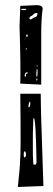

<svg xmlns="http://www.w3.org/2000/svg" viewBox="-20 -746 211 762"><path d="M60.5 -374H141.6L142.6 -311.5L143.6 -272.5L152.3 -7.8L50.8 -3.9Q59.6 -85.9 59.6 -105.5Q63.5 -135.7 60.5 -374ZM143.6 -410.2 60.5 -414.1Q62.5 -484.4 57.6 -641.6L60.5 -722.7L125 -725.6Q149.4 -725.6 149.4 -710.9Q143.6 -673.8 143.6 -612.3V-459ZM65.4 -710.9 63.5 -708 70.3 -706.1H80.1L84 -709V-710.9ZM96.7 -672.9V-671.9L99.6 -668.9H102.5Q112.3 -675.8 125 -680.7Q128.9 -687.5 128.9 -692.4L127 -694.3H125Q115.2 -694.3 107.4 -683.6Q96.7 -680.7 96.7 -672.9ZM85.9 -609.4 84 -606.4V-602.5L85.9 -599.6H87.9L89.8 -602.5V-606.4L87.9 -609.4ZM84 -554.7 82 -551.8V-549.8H85.9V-554.7ZM127 -487.3H125V-486.3L127.9 -481.4H128.9V-484.4ZM128.9 -469.7 126 -472.7 124 -453.1 125 -441.4H126Q128.9 -441.4 128.9 -455.1ZM78.1 -447.3V-443.4L80.1 -441.4L83 -443.4V-448.2L82 -450.2Q82 -451.2 89.8 -456.1V-459H85Q78.1 -455.1 78.1 -447.3ZM127.9 -434.6H125L124 -426.8H126L127.9 -428.7ZM92.8 -323.2V-320.3H93.8Q101.6 -320.3 99.6 -342.8Q94.7 -342.8 92.8 -323.2ZM114.3 -277.3 112.3 -275.4 110.4 -213.9V-131.8L112.3 -93.8L114.3 -92.8H121.1Q123 -92.8 125 -101.6Q122.1 -277.3 114.3 -277.3ZM74.2 -131.8V-127.9Q75.2 -121.1 78.1 -121.1L83 -127V-133.8Q82 -145.5 78.1 -145.5Q74.2 -145.5 74.2 -131.8Z"/></svg>

Font: Love Ya Like A Sister
Style: Regular
Weight: 400
Designer: Kimberly Geswein
Foundry: Kimberly Geswein
Version: Version 1.002 2007